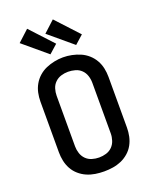

<svg xmlns="http://www.w3.org/2000/svg" viewBox="-178 -1087 956 1193"><g transform="rotate(-20 300.0 -490.5)"><path d="M300 8Q271 8 242 3.5Q213 -1 186.5 -12.5Q160 -24 137.5 -43.5Q115 -63 101 -88.5Q87 -114 81 -142.5Q75 -171 75 -200V-535Q75 -564 81 -592.5Q87 -621 101.5 -646.5Q116 -672 138 -691.5Q160 -711 186.5 -722.5Q213 -734 242 -740Q271 -746 300 -746Q329 -746 358 -740Q387 -734 413.5 -722.5Q440 -711 462 -691.5Q484 -672 498.5 -646.5Q513 -621 519 -592.5Q525 -564 525 -535V-200Q525 -171 519 -142.5Q513 -114 499 -88.5Q485 -63 462.5 -43.5Q440 -24 413.5 -12.5Q387 -1 358 3.5Q329 8 300 8ZM300 -84Q324 -84 347 -91Q370 -98 386.5 -114.5Q403 -131 410.5 -154Q418 -177 418 -200V-535Q418 -559 410.5 -582Q403 -605 386 -621.5Q369 -638 345.5 -644.5Q322 -651 299 -651Q275 -651 252.5 -644Q230 -637 213 -620.5Q196 -604 189 -581Q182 -558 182 -535V-200Q182 -177 189.5 -154Q197 -131 213.5 -114.5Q230 -98 253 -91Q276 -84 300 -84ZM404 -790 248 -921 322 -989 460 -840ZM234 -790 78 -921 152 -989 290 -840Z"/></g></svg>

Font: Iosevka Custom SmBdEx
Style: Regular
Weight: 600
Width: 7
Monospace: yes
Designer: Belleve Invis
Foundry: Belleve Invis
Version: Version 11.2.4; ttfautohint (v1.8.4)